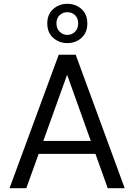

<svg xmlns="http://www.w3.org/2000/svg" viewBox="-20 -987 704 1007"><path d="M30 0 288 -700H377L634 0H545L332 -595L118 0ZM148 -180 172 -248H489L513 -180ZM333 -761Q290 -761 259 -788.5Q228 -816 228 -864Q228 -912 259 -939.5Q290 -967 333 -967Q377 -967 407.5 -939.5Q438 -912 438 -864Q438 -816 407.5 -788.5Q377 -761 333 -761ZM333 -804Q357 -804 373.5 -820.5Q390 -837 390 -864Q390 -892 373.5 -907.5Q357 -923 333 -923Q310 -923 293 -907.5Q276 -892 276 -864Q276 -837 293 -820.5Q310 -804 333 -804Z"/></svg>

Font: DM Sans 16pt
Style: Regular
Weight: 400
Version: Version 4.004;gftools[0.9.30]